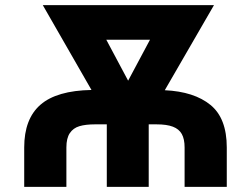

<svg xmlns="http://www.w3.org/2000/svg" viewBox="-20 -727 978 747"><path d="M335.9 -377 146.5 -707H812.5L621.1 -376Q735.4 -370.6 798.8 -318.8Q862.3 -267.1 862.3 -153.3V0H698.2V-153.3Q698.2 -186 687.3 -205.6Q676.3 -225.1 652.6 -234.1Q628.9 -243.2 588.9 -243.2H558.6V0H395.5V-243.2H349.6Q313 -243.2 289.1 -236.1Q265.1 -229 251.7 -209.2Q238.3 -189.5 238.3 -153.3V0H74.2V-153.3Q74.2 -264.6 137.5 -319.6Q200.7 -374.5 335.9 -377ZM478.5 -413.1 563.5 -572.3H393.6Z"/></svg>

Font: Pretendard Std ExtraBold
Style: Regular
Weight: 800
Designer: Base glyphs from Inter by Rasmus Andersson; Hangeul glyphs from Noto Sans CJK(Source Han Sans) by Jang Soo-young and Kan
Foundry: Kil Hyung-jin
Version: Version 1.309